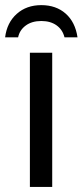

<svg xmlns="http://www.w3.org/2000/svg" viewBox="-23 -736 325 756"><path d="M94.7 0V-528.3H182.6V0ZM139.6 -715.8Q197.8 -715.8 235.6 -682.4Q273.4 -648.9 282.2 -588.9H231Q223.6 -619.1 199.7 -636.2Q175.8 -653.3 139.6 -653.3Q102.5 -653.3 78.4 -635.5Q54.2 -617.7 48.3 -588.9H-2.9Q4.4 -647 43 -681.4Q81.5 -715.8 139.6 -715.8Z"/></svg>

Font: Arial
Style: Regular
Weight: 400
Designer: Steve Matteson
Foundry: Ascender Corporation
Version: Version 2.00.3